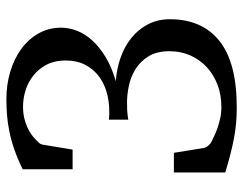

<svg xmlns="http://www.w3.org/2000/svg" viewBox="-98 -628 743 586"><g transform="rotate(-90 273.0 -335.5)"><path d="M506.8 -188Q506.8 -89.8 440.7 -36.9Q374.5 16.1 237.8 16.1Q213.4 16.1 190.7 14.2Q168 12.2 144.5 7.8Q121.1 3.4 95.2 -3.2Q69.3 -9.8 39.1 -19V-175.8H99.1L113.8 -85Q114.7 -78.1 120.6 -71.3Q126.5 -64.5 130.9 -62Q136.7 -59.6 147.2 -54.2Q157.7 -48.8 171.9 -43.7Q186 -38.6 203.1 -34.7Q220.2 -30.8 238.8 -30.8Q275.9 -30.8 307.1 -42.7Q338.4 -54.7 361.1 -75.9Q383.8 -97.2 396.5 -126Q409.2 -154.8 409.2 -189Q409.2 -228.5 393.3 -253.7Q377.4 -278.8 354 -293.2Q330.6 -307.6 303.5 -313.2Q276.4 -318.8 253.9 -318.8Q239.7 -318.8 229.7 -318.4Q219.7 -317.9 212.9 -316.9Q205.1 -315.9 200.2 -314.9V-374Q204.6 -373.5 209 -373.5Q212.9 -373 216.8 -373H225.1Q257.8 -373 286.1 -381.6Q314.5 -390.1 335.4 -407Q356.4 -423.8 368.7 -448.5Q380.9 -473.1 380.9 -505.9Q380.9 -539.6 368.2 -564Q355.5 -588.4 335.2 -604.5Q314.9 -620.6 290 -628.4Q265.1 -636.2 240.2 -636.2Q221.2 -636.2 205.6 -632.6Q189.9 -628.9 177.5 -623.3Q165 -617.7 155.8 -611.1Q146.5 -604.5 141.1 -599.1L130.9 -588.9Q125 -583 124 -576.2L108.9 -484.9H48.8V-637.2Q80.6 -652.8 108.9 -662.6Q137.2 -672.4 163.3 -677.7Q189.5 -683.1 214.1 -685.1Q238.8 -687 263.2 -687Q307.1 -687 346.4 -675.3Q385.7 -663.6 415.8 -641.8Q445.8 -620.1 463.4 -589.1Q481 -558.1 481 -520Q481 -496.6 471.9 -472.4Q462.9 -448.2 443.1 -426Q423.3 -403.8 392.3 -384.8Q361.3 -365.7 317.9 -353Q355 -350.6 389.2 -338.6Q423.3 -326.7 449.5 -305.7Q475.6 -284.7 491.2 -255.1Q506.8 -225.6 506.8 -188Z"/></g></svg>

Font: Charis SIL CyrE
Style: Regular
Weight: 400
Foundry: SIL International
Version: Version 5.000